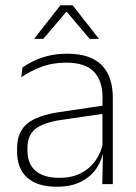

<svg xmlns="http://www.w3.org/2000/svg" viewBox="-20 -701 518 731"><path d="M369.5 0 372 -125 370 -131.5V-290L370.5 -328Q370.5 -394.5 337 -428.5Q303.5 -462.5 232.5 -462.5Q178.5 -462.5 135.2 -445.5Q92 -428.5 61 -407L65.5 -444Q82 -456 106.8 -468.2Q131.5 -480.5 164 -488.5Q196.5 -496.5 237 -496.5Q282 -496.5 314.8 -485Q347.5 -473.5 368.5 -451.8Q389.5 -430 399.5 -399Q409.5 -368 409.5 -328.5V0ZM196 10Q123.5 10 84.2 -24.2Q45 -58.5 45 -124V-136.5Q45 -197.5 83 -229.8Q121 -262 208 -274.5L379.5 -300L381.5 -269L213.5 -244.5Q145 -234.5 114.8 -210Q84.5 -185.5 84.5 -138.5V-128Q84.5 -77 115.5 -50.5Q146.5 -24 206 -24Q254.5 -24 289.2 -42.2Q324 -60.5 345.2 -91.8Q366.5 -123 373 -162L383.5 -131H374.5Q369.5 -94 348.5 -61.8Q327.5 -29.5 289.5 -9.8Q251.5 10 196 10ZM210 -681H256.5L356 -554V-553H321.5L235 -655H231.5L145 -553H110.5V-554Z"/></svg>

Font: Anek Latin Medium ExtraLight
Style: Regular
Weight: 250
Version: Version 1.003